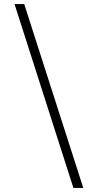

<svg xmlns="http://www.w3.org/2000/svg" viewBox="-20 -822 450 952"><path d="M344 110 52 -802H100L393 110Z"/></svg>

Font: Literata 18pt Light
Style: Italic
Weight: 300
Italic angle: -2°
Designer: Latin by Veronika Burian and Jose Scaglione. Greek by Irene Vlachou. Cyrillic by Vera Evstafieva
Foundry: TypeTogether
Version: Version 3.103;gftools[0.9.29]